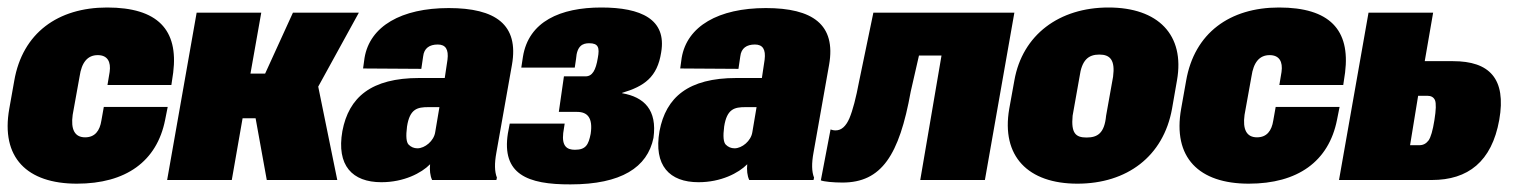

<svg xmlns="http://www.w3.org/2000/svg" viewBox="-39 -480 4069 512"><path d="M166 9.8C296.4 9.8 379.4 -49.3 401.4 -160.6L408.2 -194.8H237.8L231.4 -158.7C227.1 -130.9 213.9 -113.8 188 -113.8C160.2 -113.8 149.4 -134.8 154.8 -173.8L173.3 -276.4C178.7 -313.5 194.3 -333 221.7 -333C247.6 -333 257.3 -315.4 253.4 -288.1L247.6 -253.4H418L422.9 -286.6C437 -400.4 381.8 -460 246.6 -460C115.7 -460 21 -392.1 -1 -264.6L-14.2 -190.4C-37.6 -59.6 33.2 9.8 166 9.8Z M406.7 0H579.1L607.9 -164.6H642.6L672.4 0H860.4L809.6 -249L918 -446.3H742.2L668 -283.7H628.9L657.7 -446.3H485.4Z M978 5.9C1038.1 5.9 1085 -18.6 1107.9 -42C1106.4 -26.9 1107.9 -11.2 1113.3 0H1284.7L1286.1 -6.3C1279.8 -22.5 1279.3 -43.9 1284.7 -73.2L1326.2 -307.1C1345.2 -414.6 1282.2 -458.5 1157.7 -458.5C1031.2 -458.5 947.3 -410.2 933.1 -325.7L929.2 -297.4L1084.5 -296.4L1089.4 -329.6C1091.8 -351.6 1106.4 -361.3 1128.4 -361.3C1149.4 -361.3 1157.7 -348.1 1154.3 -320.8L1147 -272H1079.1C950.7 -272 891.1 -220.7 874 -130.4C857.9 -38.6 900.4 5.9 978 5.9ZM1074.2 -84.5C1064.9 -84.5 1057.1 -87.9 1050.8 -94.2C1044.4 -100.6 1043 -116.7 1046.4 -142.6C1053.7 -189.9 1074.2 -194.3 1103 -194.3H1132.8L1121.6 -127.9C1118.2 -104 1093.8 -84.5 1074.2 -84.5Z M1482.4 11.7C1617.7 11.7 1687.5 -33.7 1703.6 -112.3C1713.9 -187 1678.7 -221.2 1620.1 -231.4V-232.4C1679.2 -250 1713.9 -274.4 1724.1 -340.3C1739.3 -428.7 1670.4 -460 1564.5 -460C1455.6 -460 1370.6 -422.9 1355.5 -328.6L1351.1 -299.8H1493.7L1497.1 -322.8C1499.5 -358.4 1515.1 -364.7 1532.2 -364.7C1556.2 -364.7 1560.5 -353.5 1555.2 -325.7C1549.8 -292.5 1540.5 -276.4 1522.5 -276.4H1464.8L1451.2 -181.6H1500C1527.8 -181.6 1542.5 -165.5 1536.1 -123C1530.3 -94.2 1523.4 -80.6 1494.1 -80.6C1472.7 -80.6 1459 -90.3 1462.9 -125L1466.8 -150.4H1320.3L1315.4 -124.5C1298.3 -15.6 1367.2 12.2 1482.4 11.7Z M1823.7 5.9C1883.8 5.9 1930.7 -18.6 1953.6 -42C1952.1 -26.9 1953.6 -11.2 1959 0H2130.4L2131.8 -6.3C2125.5 -22.5 2125 -43.9 2130.4 -73.2L2171.9 -307.1C2190.9 -414.6 2127.9 -458.5 2003.4 -458.5C1877 -458.5 1793 -410.2 1778.8 -325.7L1774.9 -297.4L1930.2 -296.4L1935.1 -329.6C1937.5 -351.6 1952.1 -361.3 1974.1 -361.3C1995.1 -361.3 2003.4 -348.1 2000 -320.8L1992.7 -272H1924.8C1796.4 -272 1736.8 -220.7 1719.7 -130.4C1703.6 -38.6 1746.1 5.9 1823.7 5.9ZM1919.9 -84.5C1910.6 -84.5 1902.8 -87.9 1896.5 -94.2C1890.1 -100.6 1888.7 -116.7 1892.1 -142.6C1899.4 -189.9 1919.9 -194.3 1948.7 -194.3H1978.5L1967.3 -127.9C1963.9 -104 1939.5 -84.5 1919.9 -84.5Z M2207.5 6.8C2311.5 6.8 2358.9 -65.4 2389.6 -235.8L2411.6 -332H2471.7L2415 0H2587.4L2666 -446.3H2290L2252 -263.2C2243.7 -218.8 2234.9 -185.5 2226.1 -164.6C2216.8 -143.1 2204.6 -132.3 2189.5 -132.3C2183.6 -132.3 2180.2 -133.3 2175.8 -134.8L2149.9 1C2158.2 4.4 2183.6 6.8 2207.5 6.8Z M2834 9.8C2966.3 9.8 3063.5 -63 3086.4 -189.9L3099.6 -265.6C3121.1 -387.2 3049.3 -460 2917 -460C2785.6 -460 2687.5 -387.2 2666 -265.6L2652.3 -189.9C2630.4 -63 2702.6 9.8 2834 9.8ZM2858.4 -113.3C2829.6 -113.3 2816.9 -124.5 2821.3 -171.4L2839.8 -275.4C2845.7 -319.8 2863.3 -334.5 2892.6 -334.5C2921.4 -334.5 2935.1 -319.8 2929.2 -275.4L2910.6 -171.4C2906.2 -124.5 2887.7 -113.3 2858.4 -113.3Z M3291 9.8C3421.4 9.8 3504.4 -49.3 3526.4 -160.6L3533.2 -194.8H3362.8L3356.4 -158.7C3352.1 -130.9 3338.9 -113.8 3313 -113.8C3285.2 -113.8 3274.4 -134.8 3279.8 -173.8L3298.3 -276.4C3303.7 -313.5 3319.3 -333 3346.7 -333C3372.6 -333 3382.3 -315.4 3378.4 -288.1L3372.6 -253.4H3543L3547.9 -286.6C3562 -400.4 3506.8 -460 3371.6 -460C3240.7 -460 3146 -392.1 3124 -264.6L3110.8 -190.4C3087.4 -59.6 3158.2 9.8 3291 9.8Z M3531.7 0H3779.3C3875.5 0 3939 -48.8 3959 -160.2C3978.5 -271 3932.1 -316.9 3835.9 -316.9H3760.3L3782.7 -446.3H3610.4ZM3721.2 -92.8 3742.7 -224.6H3767.1C3777.3 -224.6 3784.2 -220.7 3787.6 -212.9C3791 -204.6 3790.5 -187 3786.1 -159.7C3781.7 -131.8 3776.4 -113.8 3770.5 -105.5C3764.2 -97.2 3756.3 -92.8 3746.1 -92.8Z"/></svg>

Font: Roboto Flex Super Cond Black
Style: Italic
Weight: 900
Width: 3
Italic angle: -10°
Designer: Berlow after Robertson
Foundry: Google
Version: Version 3.200;Glyphs 3.3 (3311)